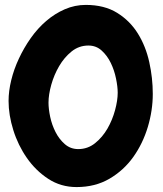

<svg xmlns="http://www.w3.org/2000/svg" viewBox="-20 -718 657 775"><path d="M596.7 -338.9Q596.7 -272.5 576.7 -205.6Q556.6 -138.7 518.1 -84.5Q479.5 -30.3 421.9 3.4Q364.3 37.1 289.1 37.1Q225.6 37.1 174.8 3.9Q124 -29.3 88.4 -80.6Q52.7 -131.8 33.7 -192.9Q14.6 -253.9 14.6 -310.5Q14.6 -350.6 25.4 -394.5Q36.1 -438.5 56.2 -481.4Q76.2 -524.4 104 -564Q131.8 -603.5 166.5 -633.3Q201.2 -663.1 241.7 -680.7Q282.2 -698.2 326.2 -698.2Q401.4 -698.2 453.1 -666Q504.9 -633.8 536.6 -582.5Q568.4 -531.2 582.5 -467.3Q596.7 -403.3 596.7 -338.9ZM455.1 -343.8Q455.1 -368.2 448.2 -401.4Q441.4 -434.6 427.2 -463.9Q413.1 -493.2 390.6 -513.7Q368.2 -534.2 336.9 -534.2Q298.8 -534.2 269 -510.3Q239.3 -486.3 218.8 -451.2Q198.2 -416 187 -376Q175.8 -335.9 175.8 -303.7Q175.8 -278.3 182.6 -246.1Q189.5 -213.9 204.1 -185.1Q218.8 -156.2 241.7 -136.2Q264.6 -116.2 295.9 -116.2Q334 -116.2 363.8 -140.1Q393.6 -164.1 413.6 -198.7Q433.6 -233.4 444.3 -272.9Q455.1 -312.5 455.1 -343.8Z"/></svg>

Font: Chewy
Style: Regular
Weight: 400
Designer: Squid
Foundry: Font Diner, Inc DBA Sideshow
Version: Version 1.000